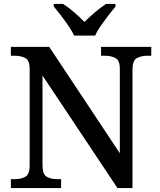

<svg xmlns="http://www.w3.org/2000/svg" viewBox="-20 -951 810 971"><path d="M35 0V-45H56Q86 -45 108 -57Q130 -69 130 -115V-603Q130 -646 108 -657.5Q86 -669 56 -669H35V-714H229L586 -176V-603Q586 -646 564 -657.5Q542 -669 512 -669H491V-714H745V-669H724Q694 -669 672 -657Q650 -645 650 -599V0H574L195 -569V-115Q195 -69 216.5 -57Q238 -45 268 -45H289V0ZM355 -771Q344 -794 326 -820.5Q308 -847 288 -873Q268 -899 252 -918V-931H299Q326 -914 355.5 -888.5Q385 -863 407 -840Q430 -863 460 -888.5Q490 -914 516 -931H564V-918Q548 -899 528 -873Q508 -847 489.5 -820.5Q471 -794 461 -771Z"/></svg>

Font: Noto Serif NP Hmong Medium
Style: Regular
Weight: 500
Designer: Dalton Maag Ltd
Foundry: Dalton Maag Ltd
Version: Version 1.001; ttfautohint (v1.8.4.7-5d5b)